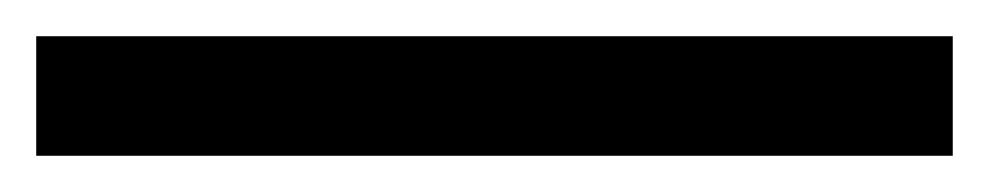

<svg xmlns="http://www.w3.org/2000/svg" viewBox="-23 -846 546 106"><path d="M503 -760V-826H-3V-760Z"/></svg>

Font: Noto Sans Lycian
Style: Regular
Weight: 400
Designer: Monotype Design Team
Foundry: Monotype Imaging Inc.
Version: Version 2.002